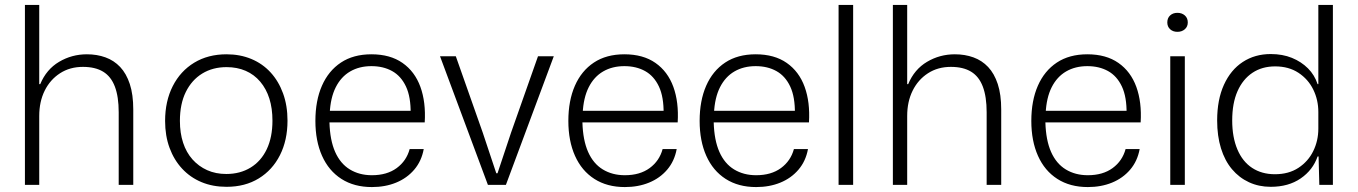

<svg xmlns="http://www.w3.org/2000/svg" viewBox="-20 -749 5502 778"><path d="M81 0V-729H139V-408H143Q168 -468 219.5 -498.5Q271 -529 332 -529Q373 -529 407.5 -516.5Q442 -504 467 -477.5Q492 -451 506 -408.5Q520 -366 520 -305V0H461V-294Q461 -357 445.5 -398Q430 -439 398 -458.5Q366 -478 316 -478Q263 -478 223 -452Q183 -426 161 -381.5Q139 -337 139 -279V0Z M898 8Q842 8 796.5 -11Q751 -30 718 -65.5Q685 -101 667 -150Q649 -199 649 -259Q649 -339 680 -400Q711 -461 767 -495Q823 -529 898 -529Q953 -529 998.5 -510Q1044 -491 1076.5 -455.5Q1109 -420 1127 -370.5Q1145 -321 1145 -260Q1145 -181 1114.5 -120.5Q1084 -60 1028.5 -26Q973 8 898 8ZM897 -44Q953 -44 995.5 -70Q1038 -96 1061 -144.5Q1084 -193 1084 -260Q1084 -310 1071.5 -349.5Q1059 -389 1034.5 -418Q1010 -447 975.5 -462Q941 -477 898 -477Q842 -477 799.5 -451Q757 -425 733 -376.5Q709 -328 709 -259Q709 -210 722 -170.5Q735 -131 760 -103Q785 -75 819.5 -59.5Q854 -44 897 -44Z M1487 9Q1415 9 1363.5 -24Q1312 -57 1285 -117.5Q1258 -178 1258 -259Q1258 -341 1284.5 -401.5Q1311 -462 1361.5 -495.5Q1412 -529 1485 -529Q1561 -529 1611 -494Q1661 -459 1683.5 -397Q1706 -335 1701 -253H1315Q1317 -181 1338 -133.5Q1359 -86 1397.5 -62.5Q1436 -39 1487 -39Q1548 -39 1587.5 -68Q1627 -97 1640 -145H1697Q1688 -96 1658.5 -61.5Q1629 -27 1585 -9Q1541 9 1487 9ZM1316 -289 1309 -300H1651L1644 -287Q1645 -356 1625 -398.5Q1605 -441 1569 -461Q1533 -481 1485 -481Q1436 -481 1399 -459.5Q1362 -438 1340.5 -395.5Q1319 -353 1316 -289Z M1957 0 1763 -521H1827L1936 -212L1991 -47H1996L2051 -212L2160 -521H2224L2030 0Z M2512 9Q2440 9 2388.5 -24Q2337 -57 2310 -117.5Q2283 -178 2283 -259Q2283 -341 2309.5 -401.5Q2336 -462 2386.5 -495.5Q2437 -529 2510 -529Q2586 -529 2636 -494Q2686 -459 2708.5 -397Q2731 -335 2726 -253H2340Q2342 -181 2363 -133.5Q2384 -86 2422.5 -62.5Q2461 -39 2512 -39Q2573 -39 2612.5 -68Q2652 -97 2665 -145H2722Q2713 -96 2683.5 -61.5Q2654 -27 2610 -9Q2566 9 2512 9ZM2341 -289 2334 -300H2676L2669 -287Q2670 -356 2650 -398.5Q2630 -441 2594 -461Q2558 -481 2510 -481Q2461 -481 2424 -459.5Q2387 -438 2365.5 -395.5Q2344 -353 2341 -289Z M3044 9Q2972 9 2920.5 -24Q2869 -57 2842 -117.5Q2815 -178 2815 -259Q2815 -341 2841.5 -401.5Q2868 -462 2918.5 -495.5Q2969 -529 3042 -529Q3118 -529 3168 -494Q3218 -459 3240.5 -397Q3263 -335 3258 -253H2872Q2874 -181 2895 -133.5Q2916 -86 2954.5 -62.5Q2993 -39 3044 -39Q3105 -39 3144.5 -68Q3184 -97 3197 -145H3254Q3245 -96 3215.5 -61.5Q3186 -27 3142 -9Q3098 9 3044 9ZM2873 -289 2866 -300H3208L3201 -287Q3202 -356 3182 -398.5Q3162 -441 3126 -461Q3090 -481 3042 -481Q2993 -481 2956 -459.5Q2919 -438 2897.5 -395.5Q2876 -353 2873 -289Z M3378 0V-729H3437V0Z M3598 0V-729H3656V-408H3660Q3685 -468 3736.5 -498.5Q3788 -529 3849 -529Q3890 -529 3924.5 -516.5Q3959 -504 3984 -477.5Q4009 -451 4023 -408.5Q4037 -366 4037 -305V0H3978V-294Q3978 -357 3962.5 -398Q3947 -439 3915 -458.5Q3883 -478 3833 -478Q3780 -478 3740 -452Q3700 -426 3678 -381.5Q3656 -337 3656 -279V0Z M4388 9Q4316 9 4264.5 -24Q4213 -57 4186 -117.5Q4159 -178 4159 -259Q4159 -341 4185.5 -401.5Q4212 -462 4262.5 -495.5Q4313 -529 4386 -529Q4462 -529 4512 -494Q4562 -459 4584.5 -397Q4607 -335 4602 -253H4216Q4218 -181 4239 -133.5Q4260 -86 4298.5 -62.5Q4337 -39 4388 -39Q4449 -39 4488.5 -68Q4528 -97 4541 -145H4598Q4589 -96 4559.5 -61.5Q4530 -27 4486 -9Q4442 9 4388 9ZM4217 -289 4210 -300H4552L4545 -287Q4546 -356 4526 -398.5Q4506 -441 4470 -461Q4434 -481 4386 -481Q4337 -481 4300 -459.5Q4263 -438 4241.5 -395.5Q4220 -353 4217 -289Z M4722 0V-521H4781V0ZM4751 -620Q4733 -620 4721.5 -630.5Q4710 -641 4710 -658Q4710 -676 4721.5 -686.5Q4733 -697 4751 -697Q4769 -697 4781 -686.5Q4793 -676 4793 -658Q4793 -641 4781 -630.5Q4769 -620 4751 -620Z M5129 8Q5081 8 5041 -10.5Q5001 -29 4972 -63.5Q4943 -98 4927.5 -148Q4912 -198 4912 -261Q4912 -345 4939.5 -405.5Q4967 -466 5016 -498Q5065 -530 5129 -530Q5177 -530 5215 -514.5Q5253 -499 5280 -472Q5307 -445 5319 -408H5322V-729H5381V0H5326L5323 -115H5319Q5300 -60 5250.5 -26Q5201 8 5129 8ZM5146 -43Q5202 -43 5241.5 -69Q5281 -95 5301.5 -137Q5322 -179 5322 -228V-295Q5322 -344 5301.5 -386Q5281 -428 5241.5 -454Q5202 -480 5147 -480Q5094 -480 5055 -454Q5016 -428 4994.5 -379.5Q4973 -331 4973 -261Q4973 -193 4994 -143.5Q5015 -94 5054 -68.5Q5093 -43 5146 -43Z"/></svg>

Font: Mona Sans ExtraLight Light
Style: Regular
Weight: 300
Version: Version 2.000